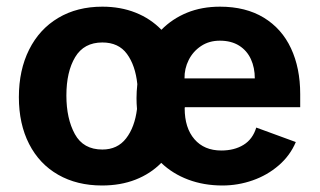

<svg xmlns="http://www.w3.org/2000/svg" viewBox="-20 -560 984 590"><path d="M38 -261.5Q38 -344.5 69.5 -407.5Q101 -470.5 159 -505Q217 -539.5 294.5 -539.5Q350.5 -539.5 396.5 -521.2Q442.5 -503 476 -468.5Q509.5 -502.5 554.8 -521Q600 -539.5 656 -539.5Q735 -539.5 790.5 -505.8Q846 -472 874.2 -411.5Q902.5 -351 902.5 -271V-230.5H548L547.5 -227Q547.5 -167 577.5 -132.2Q607.5 -97.5 660 -97.5Q700 -97.5 728.2 -114.8Q756.5 -132 767.5 -168L889 -123.5Q871.5 -82 836.5 -51.8Q801.5 -21.5 756.5 -5.8Q711.5 10 663.5 10Q606.5 10 558.5 -8Q510.5 -26 475.5 -59.5Q442.5 -26 396.5 -8Q350.5 10 293.5 10Q216.5 10 158.8 -23Q101 -56 69.5 -117.5Q38 -179 38 -261.5ZM294.5 -100.5Q341 -100.5 367.5 -134.8Q394 -169 401 -225Q399.5 -241.5 399.5 -258.5Q399.5 -278 402 -301.5Q396 -359 370.2 -394.2Q344.5 -429.5 294.5 -429.5Q238 -429.5 211 -384.5Q184 -339.5 184 -266.5Q184 -195.5 210 -148Q236 -100.5 294.5 -100.5ZM763 -319Q763 -352 751 -378.2Q739 -404.5 714.8 -419.8Q690.5 -435 655.5 -435Q622.5 -435 597.8 -418.5Q573 -402 559.8 -375.5Q546.5 -349 547 -319Z"/></svg>

Font: 1883 Sans
Style: Bold
Weight: 700
Designer: 1883 Sans project is a fork of Public Sans.
Version: Version 1.009